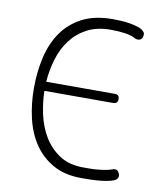

<svg xmlns="http://www.w3.org/2000/svg" viewBox="-84 -810 767 889"><g transform="rotate(10 300.0 -365.0)"><path d="M70 -362Q70 -440 86 -508.5Q102 -577 138 -628.5Q174 -680 232 -710Q290 -740 374 -740Q390 -740 412.5 -739Q435 -738 457.5 -734Q480 -730 498.5 -723.5Q517 -717 525 -705Q527 -703 527.5 -700Q528 -697 528 -694Q528 -687 525.5 -680Q523 -673 515 -669Q511 -667 509 -667H504Q499 -667 494.5 -668.5Q490 -670 485 -673Q471 -681 441.5 -685.5Q412 -690 374 -690Q309 -690 263 -665.5Q217 -641 186.5 -600.5Q156 -560 140.5 -508Q125 -456 121 -401H443Q454 -401 459.5 -396Q465 -391 465 -380Q465 -369 459.5 -363.5Q454 -358 443 -358H120Q121 -304 133.5 -247.5Q146 -191 174 -145Q202 -99 247 -69.5Q292 -40 358 -40H387Q404 -40 422 -41.5Q440 -43 458.5 -46Q477 -49 492 -54Q496 -56 499 -56.5Q502 -57 506 -57Q508 -57 511 -56.5Q514 -56 516 -54Q522 -49 525 -43Q528 -37 528 -31Q528 -27 527.5 -24Q527 -21 525 -18Q519 -8 499 -2.5Q479 3 453.5 6Q428 9 402 9.5Q376 10 358 10Q280 10 225 -21Q170 -52 135.5 -103.5Q101 -155 85.5 -222Q70 -289 70 -362Z"/></g></svg>

Font: Maple Mono NL Thin
Style: Regular
Weight: 250
Monospace: yes
Designer: subframe7536
Version: Version 7.000